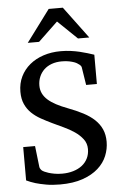

<svg xmlns="http://www.w3.org/2000/svg" viewBox="-61 -959 644 1017"><g transform="rotate(-5 260.5 -450.0)"><path d="M481.9 -188Q481.9 -149.9 467 -113.3Q452.1 -76.7 419.9 -47.9Q387.7 -19 337.4 -1.5Q287.1 16.1 216.8 16.1Q175.8 16.1 143.3 10.3Q110.8 4.4 87.4 -2.4Q60.5 -10.7 39.1 -21V-198.2H102.1L115.2 -85Q116.2 -79.1 121.3 -72.3Q126.5 -65.4 131.8 -63L140.1 -58.6Q147.5 -55.2 160.2 -51Q172.9 -46.9 191.2 -43.5Q209.5 -40 232.9 -40Q264.6 -40 291.7 -48.1Q318.8 -56.2 338.4 -71.3Q357.9 -86.4 368.9 -108.4Q379.9 -130.4 379.9 -158.2Q379.9 -188.5 362.5 -211.2Q345.2 -233.9 319.1 -251.7Q293 -269.5 262.2 -283.7Q231.4 -297.9 204.1 -311Q173.3 -325.7 145.3 -341.3Q117.2 -356.9 95.9 -377.4Q74.7 -397.9 62.3 -425.5Q49.8 -453.1 49.8 -491.2Q49.8 -535.6 67.4 -571.8Q85 -607.9 116 -633.5Q147 -659.2 189.2 -673.1Q231.4 -687 280.8 -687Q309.1 -687 334.2 -683.6Q359.4 -680.2 381.1 -675Q402.8 -669.9 421.6 -664.1Q440.4 -658.2 457 -652.8V-497.1H399.9L384.8 -592.8Q383.8 -597.7 379.2 -602.5Q374.5 -607.4 370.1 -609.9Q369.1 -610.4 363.8 -614.3Q358.4 -618.2 347.9 -622.1Q337.4 -626 321 -629.4Q304.7 -632.8 282.2 -632.8Q252 -632.8 228 -624Q204.1 -615.2 187.5 -599.4Q170.9 -583.5 161.9 -562Q152.8 -540.5 152.8 -515.1Q152.8 -492.2 161.9 -473.4Q170.9 -454.6 188.7 -438.7Q206.5 -422.9 232.4 -409.2Q258.3 -395.5 292 -382.8Q337.4 -365.7 372.8 -347.2Q408.2 -328.6 432.4 -305.7Q456.5 -282.7 469.2 -254.2Q481.9 -225.6 481.9 -188ZM378.4 -746.1 275.4 -845.2 171.4 -746.1H111.3L237.3 -915.5H312.5L438.5 -746.1Z"/></g></svg>

Font: Charis SIL Afr
Style: Regular
Weight: 400
Foundry: SIL International
Version: Version 5.000